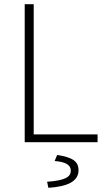

<svg xmlns="http://www.w3.org/2000/svg" viewBox="-20 -679 505 917"><path d="M98 0H446V-37H141V-659H98ZM211 218C305 212 355 186 355 134C355 92 328 73 253 61L241 90C289 94 318 106 318 136C318 166 292 183 205 189Z"/></svg>

Font: Source Sans Pro Light
Style: Regular
Weight: 300
Designer: Paul D. Hunt
Foundry: Adobe Systems Incorporated
Version: Version 3.006;hotconv 1.0.111;makeotfexe 2.5.65597